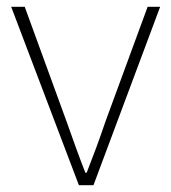

<svg xmlns="http://www.w3.org/2000/svg" viewBox="-20 -547 506 567"><path d="M213 0H256L453 -527H416L291 -187C274 -136 254 -83 236 -37H232C214 -83 195 -136 177 -187L53 -527H13Z"/></svg>

Font: Harano Aji Gothic K1 ExtraLight
Style: Regular
Weight: 250
Foundry: Masamichi Hosoda
Version: HaranoAjiGothicK1-ExtraLight version 20230610;ttx 4.39.4